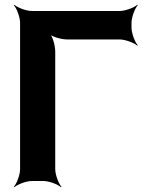

<svg xmlns="http://www.w3.org/2000/svg" viewBox="-20 -757 597 803"><path d="M530 -642V-661C530 -685 544 -722 556 -735L554 -737C541 -725 504 -711 480 -711H114C90 -711 53 -725 40 -737L38 -735C50 -722 64 -685 64 -661V-50C64 -26 50 11 38 24L40 26C53 14 90 0 114 0H161C185 0 222 14 235 26L237 24C225 11 211 -26 211 -50V-542C211 -566 200 -606 187 -618L185 -616C197 -603 237 -592 261 -592H480C504 -592 541 -578 554 -566L556 -568C544 -581 530 -618 530 -642Z"/></svg>

Font: Asimov
Style: Edge
Weight: 500
Designer: Google
Version: Version 2.000980: 2014